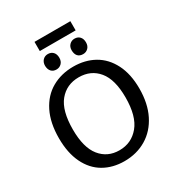

<svg xmlns="http://www.w3.org/2000/svg" viewBox="-226 -1129 1193 1285"><g transform="rotate(-30 370.5 -486.5)"><path d="M54 -342Q54 -461 95.5 -544Q137 -627 210 -668.5Q283 -710 376 -710Q467 -710 537 -670.5Q607 -631 647 -552.5Q687 -474 687 -362Q687 -247 645 -163Q603 -79 528.5 -34.5Q454 10 359 10Q269 10 200 -30Q131 -70 92.5 -149.5Q54 -229 54 -342ZM577 -357Q577 -495 521.5 -562.5Q466 -630 372 -630Q278 -630 221 -561Q164 -492 164 -346Q164 -207 219 -138.5Q274 -70 366 -70Q459 -70 518 -141Q577 -212 577 -357ZM216 -808Q216 -835 231.5 -851.5Q247 -868 271 -868Q296 -868 311 -852Q326 -836 326 -808Q326 -781 310 -765Q294 -749 271 -749Q246 -749 231.5 -764.5Q217 -780 216 -808ZM422 -810Q422 -836 438 -852Q454 -868 477 -868Q502 -868 517 -852Q532 -836 532 -808Q532 -781 516 -765Q500 -749 477 -749Q450 -749 436 -765Q422 -781 422 -810ZM235 -983H512V-912H235Z"/></g></svg>

Font: Bitter Pro Medium
Style: Regular
Weight: 500
Designer: Sol Matas, and Bitter project Authors
Foundry: Sol Matas
Version: Version 1.010